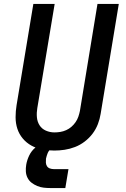

<svg xmlns="http://www.w3.org/2000/svg" viewBox="-20 -755 640 973"><path d="M255 8Q224 8 194.5 2.5Q165 -3 139.5 -17Q114 -31 95.5 -53Q77 -75 68 -102.5Q59 -130 59 -161Q59 -192 64 -222L149 -735H257L169 -207Q165 -184 167 -161Q169 -138 180.5 -120Q192 -102 212.5 -93Q233 -84 256 -84Q271 -84 286 -86.5Q301 -89 315.5 -95.5Q330 -102 342 -112.5Q354 -123 363 -136Q372 -149 377 -163.5Q382 -178 385 -193L474 -735H582L490 -178Q486 -152 476 -126Q466 -100 449 -77.5Q432 -55 409 -37.5Q386 -20 360 -10Q334 0 307.5 4Q281 8 255 8ZM236 198Q218 198 201 196Q184 194 168.5 187.5Q153 181 140 171Q127 161 119.5 146Q112 131 111 114Q110 97 113 79Q117 56 128 33Q139 10 158.5 -6.5Q178 -23 202 -30Q226 -37 250 -37L244 0Q236 0 230.5 6.5Q225 13 222 20Q219 27 217 34Q215 41 213 49Q212 59 212.5 69Q213 79 218 87Q223 95 232.5 98.5Q242 102 252 102H327L311 198Z"/></svg>

Font: Iosevka Curly SmBdEx
Style: Italic
Weight: 600
Width: 7
Italic angle: -9°
Monospace: yes
Designer: Belleve Invis
Foundry: Belleve Invis
Version: Version 11.1.0; ttfautohint (v1.8.3)